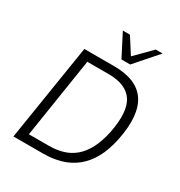

<svg xmlns="http://www.w3.org/2000/svg" viewBox="-211 -1073 1140 1217"><g transform="rotate(30 359.0 -464.0)"><path d="M67 0 179 -705H397Q564 -705 628 -608.5Q692 -512 653 -319Q635 -232 601.5 -171.5Q568 -111 520.5 -73Q473 -35 413.5 -17.5Q354 0 284 0ZM145 -61H291Q347 -61 393.5 -75Q440 -89 477.5 -120.5Q515 -152 542.5 -204.5Q570 -257 586 -333Q618 -496 569 -570Q520 -644 393 -644H236ZM416 -765 332 -928H384L458 -812L573 -928H623L480 -765Z"/></g></svg>

Font: Nunito Sans 7pt SemiCondensed Light
Style: Italic
Weight: 300
Width: 4
Italic angle: -9°
Designer: Vernon Adams
Foundry: Vernon Adams
Version: Version 3.101;gftools[0.9.27]